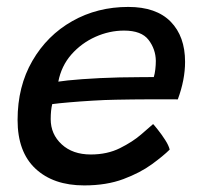

<svg xmlns="http://www.w3.org/2000/svg" viewBox="-20 -554 592 568"><path d="M482 -111.5Q463.5 -93 429.2 -68Q395 -43 345 -24.2Q295 -5.5 229 -5.5Q138 -5.5 85 -55Q32 -104.5 32 -199Q32 -298.5 75.8 -374Q119.5 -449.5 193.8 -491.5Q268 -533.5 359.5 -533.5Q442 -533.5 484.8 -490Q527.5 -446.5 527.5 -371Q527.5 -318 506 -260Q500.5 -260 479.5 -260.2Q458.5 -260.5 430 -260.2Q401.5 -260 372.5 -259.8Q343.5 -259.5 323 -259Q290.5 -258.5 253.5 -256.2Q216.5 -254 184.5 -251.2Q152.5 -248.5 134.5 -246Q130 -228 130 -201.5Q130 -157 162.5 -127Q195 -97 248.5 -97Q297.5 -97 335 -115.8Q372.5 -134.5 397.5 -156.2Q422.5 -178 433 -187Q436.5 -183.5 447.2 -170Q458 -156.5 468.5 -140.2Q479 -124 482 -111.5ZM152.5 -312.5Q173.5 -316 223.5 -319.8Q273.5 -323.5 333.5 -325Q368.5 -325.5 399.2 -325.8Q430 -326 435 -326Q438 -336 439.5 -349Q441 -362 441 -374Q440.5 -408.5 419.5 -436Q398.5 -463.5 347 -463.5Q303.5 -463.5 262.2 -445Q221 -426.5 191.2 -392.8Q161.5 -359 152.5 -312.5Z"/></svg>

Font: Grandstander
Style: Italic
Weight: 400
Italic angle: -15°
Designer: Tyler Finck
Foundry: Etcetera Type Co
Version: Version 1.200; ttfautohint (v1.8.3)